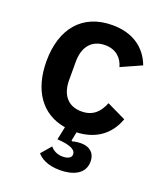

<svg xmlns="http://www.w3.org/2000/svg" viewBox="-138 -625 788 927"><g transform="rotate(20 256.5 -161.5)"><path d="M280 -534C126 -534 39 -429 39 -262C39 -113 108 -12 232 8L218 75L241 77C302 84 314 102 314 118C314 136 295 145 270 145C240 145 219 132 206 116L162 167C178 187 214 211 279 211C344 211 405 187 405 122C405 75 373 54 333 54C318 54 303 56 288 60L284 57L293 12C387 8 456 -38 488 -126L390 -173C371 -126 341 -91 280 -91C209 -91 173 -140 173 -213V-308C173 -381 209 -431 280 -431C335 -431 368 -399 380 -355L485 -402C454 -484 385 -534 280 -534Z"/></g></svg>

Font: Braiins Sans SemiBold
Style: Regular
Weight: 600
Designer: Mike Abbink, Paul van der Laan, Pieter van Rosmalen, Jiri Chlebus, Lubos Buracinsky
Foundry: Bold Monday, Sudetype
Version: Version 1.000;hotconv 1.0.109;makeotfexe 2.5.65596